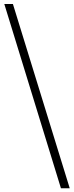

<svg xmlns="http://www.w3.org/2000/svg" viewBox="-20 -788 379 980"><path d="M335.9 172.9H291L2 -767.6H45.9Z"/></svg>

Font: GenYoMin JP Light
Style: Regular
Weight: 300
Version: Version 1.001;PS 1;hotconv 16.6.51;makeotf.lib2.5.65220 DEVE